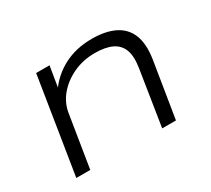

<svg xmlns="http://www.w3.org/2000/svg" viewBox="-103 -672 928 846"><g transform="rotate(-30 361.0 -248.5)"><path d="M70 0 148 -489H216L197 -373H190Q230 -432 292.5 -464.5Q355 -497 435 -497Q504 -497 550 -474.5Q596 -452 615 -405.5Q634 -359 623 -285L577 0H507L551 -280Q560 -337 547.5 -370.5Q535 -404 502 -420Q469 -436 415 -436Q355 -436 305 -412.5Q255 -389 222.5 -350Q190 -311 183 -261L141 0Z"/></g></svg>

Font: Nunito Sans 10pt Expanded Light
Style: Italic
Weight: 300
Width: 7
Italic angle: -9°
Designer: Vernon Adams
Foundry: Vernon Adams
Version: Version 3.101;gftools[0.9.27]